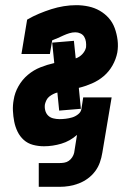

<svg xmlns="http://www.w3.org/2000/svg" viewBox="-20 -558 540 743"><path d="M130 165V73H210Q219 73 228.5 71.5Q238 70 246 64.5Q254 59 259.5 50.5Q265 42 267 33L278 -36Q251 -12 217.5 -2Q184 8 150 8Q128 8 107.5 2.5Q87 -3 72 -16.5Q57 -30 48 -48.5Q39 -67 35 -87.5Q31 -108 30 -129.5Q29 -151 33 -172Q37 -199 51.5 -224.5Q66 -250 88 -268.5Q110 -287 136.5 -297.5Q163 -308 190 -314L182 -393L266 -400L273 -332Q288 -337 299 -349Q310 -361 313 -375Q314 -386 312.5 -396.5Q311 -407 306 -415.5Q301 -424 291.5 -428.5Q282 -433 272 -433Q260 -433 248.5 -429.5Q237 -426 226 -421Q215 -416 204 -411Q193 -406 182 -402L173 -349H63L85 -482Q107 -495 131 -505Q155 -515 178.5 -522.5Q202 -530 226.5 -534Q251 -538 275 -538Q299 -538 322.5 -533Q346 -528 366 -516.5Q386 -505 401 -488Q416 -471 424 -449Q432 -427 435 -403Q438 -379 434 -355Q429 -329 415.5 -305Q402 -281 381.5 -263.5Q361 -246 335.5 -235Q310 -224 285 -218L293 -137L209 -130L202 -200Q194 -198 186 -194Q178 -190 171 -184.5Q164 -179 160 -171Q156 -163 154 -155Q152 -143 155 -131Q158 -119 166 -111Q174 -103 186 -100Q198 -97 210 -97Q222 -97 234.5 -98.5Q247 -100 259 -103.5Q271 -107 282 -115.5Q293 -124 295 -136L302 -181H412L376 33Q373 52 366.5 70.5Q360 89 348 105Q336 121 319.5 133Q303 145 284.5 152Q266 159 247.5 162Q229 165 210 165Z"/></svg>

Font: Iosevka Slab Extrabold
Style: Italic
Weight: 800
Italic angle: -9°
Monospace: yes
Designer: Belleve Invis
Foundry: Belleve Invis
Version: Version 11.1.0; ttfautohint (v1.8.3)